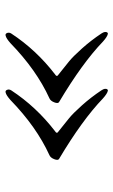

<svg xmlns="http://www.w3.org/2000/svg" viewBox="127 -567 422 716"><g transform="rotate(90 338.0 -209.0)"><path d="M469 -217Q439 -241 421 -255.5Q403 -270 373 -303.5Q343 -337 317 -376Q307 -391 314 -399Q316 -401 319 -400Q329 -398 347 -382Q427 -305 573 -218Q579 -214 573.5 -200Q568 -186 558 -182Q453 -134 353 -37Q335 -21 325 -19Q318 -17 315 -24.5Q312 -32 317 -40Q378 -133 469 -203Q472 -205 473.5 -206.5Q475 -208 475 -210Q475 -212 473.5 -213.5Q472 -215 469 -217ZM257 -217Q227 -241 209 -255.5Q191 -270 161 -303.5Q131 -337 105 -376Q95 -391 102 -399Q104 -401 107 -400Q117 -398 135 -382Q215 -305 361 -218Q367 -214 361.5 -200Q356 -186 346 -182Q241 -134 141 -37Q123 -21 113 -19Q106 -17 103 -24.5Q100 -32 105 -40Q166 -133 257 -203Q260 -205 261.5 -206.5Q263 -208 263 -210Q263 -212 261.5 -213.5Q260 -215 257 -217Z"/></g></svg>

Font: EB Garamond 12 All SC
Style: AllSC
Weight: 400
Version: Version 0.016 ; ttfautohint (v0.97) -l 8 -r 50 -G 200 -x 0 -